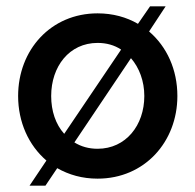

<svg xmlns="http://www.w3.org/2000/svg" viewBox="-20 -552 614 604"><path d="M449 -453 501 -532H452L414 -477C378 -498 335 -510 287 -510C140 -510 37 -395 37 -250C37 -168 70 -95 126 -47L73 32H123L160 -23C197 -2 239 10 287 10C435 10 538 -106 538 -250C538 -333 505 -405 449 -453ZM141 -250C141 -343 198 -417 287 -417C315 -417 340 -410 361 -396L182 -131C155 -161 141 -203 141 -250ZM287 -84C259 -84 235 -91 214 -104L392 -369C418 -339 434 -297 434 -250C434 -158 376 -84 287 -84Z"/></svg>

Font: Oakes Medium
Style: Regular
Weight: 500
Designer: Samuel Oakes
Foundry: Samuel Oakes
Version: Version 1.003;PS 001.003;hotconv 1.0.88;makeotf.lib2.5.64775